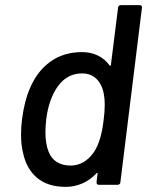

<svg xmlns="http://www.w3.org/2000/svg" viewBox="-20 -720 576 748"><path d="M451 -700H524Q529 -700 531.5 -697Q534 -694 533 -690L449 -10Q449 -6 446 -3Q443 0 438 0H365Q356 0 356 -10L360 -43Q361 -45 359.5 -46Q358 -47 356 -45Q332 -19 301 -5.5Q270 8 236 8Q166 8 124 -27.5Q82 -63 69 -128Q62 -157 62 -196Q62 -228 66 -256Q75 -327 97 -377Q125 -443 176.5 -480Q228 -517 300 -517Q334 -517 361.5 -503.5Q389 -490 407 -465Q409 -463 410.5 -464Q412 -465 412 -467L440 -690Q440 -694 443 -697Q446 -700 451 -700ZM384 -255Q388 -283 388 -312Q388 -355 376 -383Q353 -434 300 -434Q243 -434 207 -386Q170 -336 160 -254Q157 -227 157 -205Q157 -160 169 -130Q179 -103 201 -89Q223 -75 255 -75Q310 -75 347 -129Q375 -172 384 -255Z"/></svg>

Font: Barlow Medium
Style: Italic
Weight: 500
Italic angle: -7°
Designer: Jeremy Tribby
Foundry: Tribby Type
Version: Version 1.408